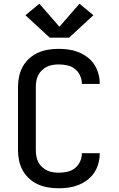

<svg xmlns="http://www.w3.org/2000/svg" viewBox="-20 -1006 640 1034"><path d="M297 8Q269 8 240.5 3.5Q212 -1 186 -12.5Q160 -24 138.5 -43Q117 -62 103 -87Q89 -112 83 -140Q77 -168 77 -196V-539Q77 -567 83 -595Q89 -623 103 -648Q117 -673 138.5 -692Q160 -711 186 -722.5Q212 -734 240.5 -738.5Q269 -743 297 -743Q324 -743 351 -739Q378 -735 403 -725Q428 -715 450 -698.5Q472 -682 487 -659.5Q502 -637 509.5 -610.5Q517 -584 517 -557Q517 -556 517 -555.5Q517 -555 517 -554H421Q421 -554 421 -554.5Q421 -555 421 -555Q421 -578 411 -599.5Q401 -621 383 -635Q365 -649 342.5 -654Q320 -659 297 -659Q281 -659 264.5 -656.5Q248 -654 233.5 -647Q219 -640 206.5 -628.5Q194 -617 186.5 -602.5Q179 -588 176 -571.5Q173 -555 173 -539V-196Q173 -180 176 -163.5Q179 -147 186.5 -132.5Q194 -118 206.5 -106.5Q219 -95 233.5 -88Q248 -81 264.5 -78.5Q281 -76 297 -76Q320 -76 342.5 -81Q365 -86 383 -100Q401 -114 411 -135.5Q421 -157 421 -180Q421 -180 421 -180.5Q421 -181 421 -181H517Q517 -180 517 -179.5Q517 -179 517 -178Q517 -151 509.5 -124.5Q502 -98 487 -75.5Q472 -53 450 -36.5Q428 -20 403 -10Q378 0 351 4Q324 8 297 8ZM248 -803 117 -924 192 -986 300 -862 408 -986 483 -924 352 -803Z"/></svg>

Font: Zed Mono Medium Extended
Style: Regular
Weight: 500
Width: 7
Monospace: yes
Designer: Belleve Invis
Foundry: Belleve Invis
Version: Version 1.0.0; ttfautohint (v1.8.4)